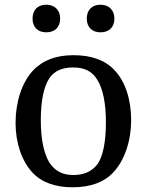

<svg xmlns="http://www.w3.org/2000/svg" viewBox="-20 -784 622 814"><path d="M118 -705C118 -669 140 -647 176 -647C213 -647 235 -669 235 -705C235 -741 212 -764 176 -764C140 -764 118 -742 118 -705ZM348 -705C348 -669 370 -647 406 -647C443 -647 465 -669 465 -705C465 -741 442 -764 406 -764C370 -764 348 -742 348 -705ZM536 -275C536 -360 512 -438 465 -487C425 -530 365 -550 292 -550C219 -550 163 -530 120 -485C72 -434 46 -350 46 -263C46 -178 72 -102 117 -53C157 -10 215 10 288 10C363 10 422 -11 462 -55C509 -106 536 -188 536 -275ZM153 -274C153 -355 165 -415 189 -452C210 -483 243 -498 290 -498C341 -498 372 -480 393 -445C416 -408 429 -347 429 -267C429 -187 418 -124 394 -89C371 -58 337 -42 291 -42C240 -42 212 -62 189 -95C166 -134 153 -193 153 -274Z"/></svg>

Font: Domine
Style: Regular
Weight: 400
Designer: Pablo Impallari, Rodrigo Fuenzalida, Brenda Gallo
Foundry: Pablo Impallari, Rodrigo Fuenzalida, Brenda Gallo
Version: Version 2.000